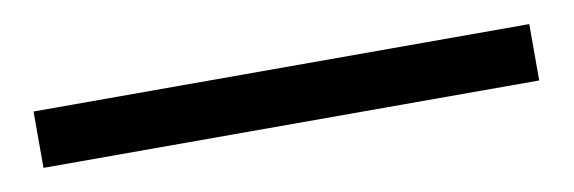

<svg xmlns="http://www.w3.org/2000/svg" viewBox="-24 8 607 203"><g transform="rotate(-10 279.5 109.5)"><path d="M12.7 139.6V79.1H544.9V139.6Z"/></g></svg>

Font: Nasu
Style: Regular
Weight: 400
Designer: Ryoko NISHIZUKA (kana &amp; ideographs); Paul D. Hunt (Latin, Greek &amp; Cyrillic); Wenlong ZHANG (bopomofo); Sandoll C
Version: Version 2014.1215